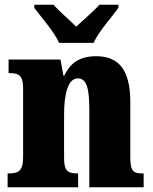

<svg xmlns="http://www.w3.org/2000/svg" viewBox="-20 -786 644 806"><path d="M228 -606H373C392 -651 450 -715 477 -753V-766H397C378 -743 327 -700 300 -674C274 -700 224 -743 205 -766H124V-753C152 -715 209 -651 228 -606ZM12 0H308V-58H305C266 -58 249 -67 249 -122V-305C249 -384 263 -457 307 -457C346 -457 355 -408 355 -323V0H583V-58H579C539 -58 527 -67 527 -128V-358C527 -493 478 -550 384 -550C306 -550 272 -514 250 -469H246L234 -536H16V-479H20C59 -479 77 -470 77 -415V-125C77 -67 56 -58 16 -58H12Z"/></svg>

Font: Noto Serif Georgian Condensed Black
Style: Regular
Weight: 900
Width: 3
Designer: Monotype Design Team, Akaki Razmadze
Foundry: Google LLC
Version: Version 2.003